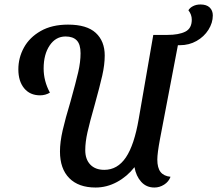

<svg xmlns="http://www.w3.org/2000/svg" viewBox="-20 -816 971 858"><path d="M931 -747Q931 -714 911.5 -683Q892 -652 858.5 -633Q825 -614 784 -614H775L695 -195Q683 -131 683 -103Q683 -66 697.5 -47.5Q712 -29 742 -26Q734 -4 713.5 9Q693 22 670 22Q634 22 611 -3.5Q588 -29 581 -69Q548 -27 502.5 -2.5Q457 22 407 22Q331 22 289.5 -20Q248 -62 248 -139Q248 -181 260 -233.5Q272 -286 295 -362Q319 -448 329.5 -493.5Q340 -539 340 -578Q340 -618 323 -635.5Q306 -653 273 -653Q229 -653 202 -613Q175 -573 175 -510Q175 -454 203 -402Q183 -390 159 -390Q114 -390 88 -421.5Q62 -453 62 -506Q62 -558 87 -603.5Q112 -649 162 -677.5Q212 -706 284 -706Q368 -706 408 -669Q448 -632 448 -568Q448 -527 437 -478.5Q426 -430 403 -347Q381 -270 371 -225.5Q361 -181 361 -145Q361 -104 383.5 -80.5Q406 -57 446 -57Q505 -57 542.5 -112.5Q580 -168 600 -285L665 -660H728Q779 -660 808 -674.5Q837 -689 837 -728Q837 -751 822 -770Q828 -781 842.5 -788.5Q857 -796 876 -796Q903 -796 917 -782.5Q931 -769 931 -747Z"/></svg>

Font: Sansita SW
Style: Italic
Weight: 400
Italic angle: -11°
Designer: Pablo Cosgaya
Foundry: Omnibus-Type
Version: Version 1.000